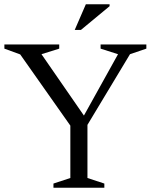

<svg xmlns="http://www.w3.org/2000/svg" viewBox="-26 -878 709 898"><path d="M68.5 -623.5 -5.5 -650.5V-670H251V-650.5L168 -624.5L366.5 -337.5L526 -624.5L444.5 -650.5V-670H658.5V-650.5L582 -624.5L383 -294V-45.5L462 -19.5V0H224V-19.5L303 -45.5V-290.5ZM323.5 -738 375.5 -858H486.5V-849L352.5 -738Z"/></svg>

Font: Newsreader Text
Style: Regular
Weight: 400
Designer: Hugues Gentile
Foundry: Production Type
Version: Version 1.002